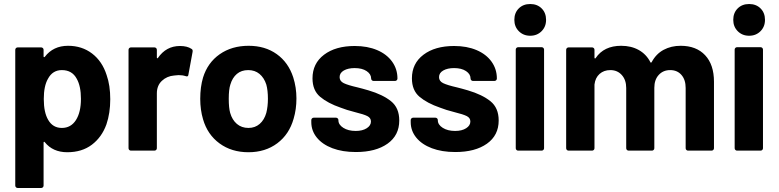

<svg xmlns="http://www.w3.org/2000/svg" viewBox="-20 -750 3877 956"><path d="M529 -256Q529 -187 510 -131Q487 -67 437.5 -29.5Q388 8 315 8Q243 8 203 -42Q201 -45 199 -44Q197 -43 197 -40V174Q197 179 193.5 182.5Q190 186 185 186H68Q63 186 59.5 182.5Q56 179 56 174V-502Q56 -507 59.5 -510.5Q63 -514 68 -514H185Q190 -514 193.5 -510.5Q197 -507 197 -502V-469Q197 -466 199 -465.5Q201 -465 203 -467Q245 -522 319 -522Q388 -522 438.5 -483.5Q489 -445 511 -376Q529 -325 529 -256ZM383 -258Q383 -321 362 -358Q339 -401 288 -401Q242 -401 219 -358Q198 -322 198 -257Q198 -190 220 -153Q243 -113 288 -113Q333 -113 358 -152Q383 -191 383 -258Z M933 -507Q941 -503 939 -492L918 -378Q917 -366 904 -371Q889 -376 869 -376Q861 -376 847 -374Q811 -371 786 -347.5Q761 -324 761 -285V-12Q761 -7 757.5 -3.5Q754 0 749 0H632Q627 0 623.5 -3.5Q620 -7 620 -12V-502Q620 -507 623.5 -510.5Q627 -514 632 -514H749Q754 -514 757.5 -510.5Q761 -507 761 -502V-464Q761 -461 763 -460Q765 -459 766 -461Q807 -521 876 -521Q912 -521 933 -507Z M991 -156Q977 -203 977 -258Q977 -317 991 -364Q1014 -438 1074 -480Q1134 -522 1218 -522Q1300 -522 1358 -480.5Q1416 -439 1440 -365Q1456 -315 1456 -260Q1456 -206 1442 -159Q1420 -81 1360.5 -36.5Q1301 8 1217 8Q1133 8 1073 -36Q1013 -80 991 -156ZM1306 -188Q1314 -220 1314 -258Q1314 -300 1306 -329Q1295 -363 1272 -382Q1249 -401 1216 -401Q1182 -401 1159.5 -382Q1137 -363 1127 -329Q1119 -305 1119 -258Q1119 -213 1126 -188Q1136 -153 1159.5 -133Q1183 -113 1217 -113Q1250 -113 1273 -133Q1296 -153 1306 -188Z M1530 -142V-152Q1530 -157 1533.5 -160.5Q1537 -164 1542 -164H1653Q1658 -164 1661.5 -160.5Q1665 -157 1665 -152V-151Q1665 -129 1689.5 -113.5Q1714 -98 1751 -98Q1785 -98 1806 -111.5Q1827 -125 1827 -145Q1827 -163 1809 -172Q1791 -181 1750 -191Q1703 -203 1676 -214Q1612 -236 1574 -268Q1536 -300 1536 -360Q1536 -434 1593.5 -477.5Q1651 -521 1746 -521Q1810 -521 1858 -500.5Q1906 -480 1932.5 -443Q1959 -406 1959 -359Q1959 -354 1955.5 -350.5Q1952 -347 1947 -347H1840Q1835 -347 1831.5 -350.5Q1828 -354 1828 -359Q1828 -381 1805.5 -396Q1783 -411 1746 -411Q1713 -411 1692 -399Q1671 -387 1671 -366Q1671 -346 1691.5 -336Q1712 -326 1760 -315Q1771 -312 1785 -308.5Q1799 -305 1815 -300Q1886 -279 1927 -246Q1968 -213 1968 -150Q1968 -76 1909.5 -34.5Q1851 7 1752 7Q1685 7 1635 -12Q1585 -31 1557.5 -65Q1530 -99 1530 -142Z M2025 -142V-152Q2025 -157 2028.5 -160.5Q2032 -164 2037 -164H2148Q2153 -164 2156.5 -160.5Q2160 -157 2160 -152V-151Q2160 -129 2184.5 -113.5Q2209 -98 2246 -98Q2280 -98 2301 -111.5Q2322 -125 2322 -145Q2322 -163 2304 -172Q2286 -181 2245 -191Q2198 -203 2171 -214Q2107 -236 2069 -268Q2031 -300 2031 -360Q2031 -434 2088.5 -477.5Q2146 -521 2241 -521Q2305 -521 2353 -500.5Q2401 -480 2427.5 -443Q2454 -406 2454 -359Q2454 -354 2450.5 -350.5Q2447 -347 2442 -347H2335Q2330 -347 2326.5 -350.5Q2323 -354 2323 -359Q2323 -381 2300.5 -396Q2278 -411 2241 -411Q2208 -411 2187 -399Q2166 -387 2166 -366Q2166 -346 2186.5 -336Q2207 -326 2255 -315Q2266 -312 2280 -308.5Q2294 -305 2310 -300Q2381 -279 2422 -246Q2463 -213 2463 -150Q2463 -76 2404.5 -34.5Q2346 7 2247 7Q2180 7 2130 -12Q2080 -31 2052.5 -65Q2025 -99 2025 -142Z M2541 -651Q2541 -686 2563 -708Q2585 -730 2620 -730Q2655 -730 2677 -708Q2699 -686 2699 -651Q2699 -617 2676.5 -594.5Q2654 -572 2620 -572Q2586 -572 2563.5 -594.5Q2541 -617 2541 -651ZM2548 -12V-503Q2548 -508 2551.5 -511.5Q2555 -515 2560 -515H2677Q2682 -515 2685.5 -511.5Q2689 -508 2689 -503V-12Q2689 -7 2685.5 -3.5Q2682 0 2677 0H2560Q2555 0 2551.5 -3.5Q2548 -7 2548 -12Z M3535 -343V-12Q3535 -7 3531.5 -3.5Q3528 0 3523 0H3406Q3401 0 3397.5 -3.5Q3394 -7 3394 -12V-312Q3394 -353 3373 -377Q3352 -401 3317 -401Q3282 -401 3260 -377Q3238 -353 3238 -313V-12Q3238 -7 3234.5 -3.5Q3231 0 3226 0H3110Q3105 0 3101.5 -3.5Q3098 -7 3098 -12V-312Q3098 -352 3076 -376.5Q3054 -401 3019 -401Q2987 -401 2965.5 -382Q2944 -363 2940 -329V-12Q2940 -7 2936.5 -3.5Q2933 0 2928 0H2811Q2806 0 2802.5 -3.5Q2799 -7 2799 -12V-502Q2799 -507 2802.5 -510.5Q2806 -514 2811 -514H2928Q2933 -514 2936.5 -510.5Q2940 -507 2940 -502V-463Q2940 -460 2942 -459Q2944 -458 2946 -461Q2987 -522 3073 -522Q3123 -522 3160.5 -501Q3198 -480 3218 -441Q3221 -435 3225 -441Q3247 -482 3284.5 -502Q3322 -522 3369 -522Q3447 -522 3491 -475Q3535 -428 3535 -343Z M3631 -651Q3631 -686 3653 -708Q3675 -730 3710 -730Q3745 -730 3767 -708Q3789 -686 3789 -651Q3789 -617 3766.5 -594.5Q3744 -572 3710 -572Q3676 -572 3653.5 -594.5Q3631 -617 3631 -651ZM3638 -12V-503Q3638 -508 3641.5 -511.5Q3645 -515 3650 -515H3767Q3772 -515 3775.5 -511.5Q3779 -508 3779 -503V-12Q3779 -7 3775.5 -3.5Q3772 0 3767 0H3650Q3645 0 3641.5 -3.5Q3638 -7 3638 -12Z"/></svg>

Font: Amber EN
Style: Bold
Weight: 700
Designer: Jeremy Tribby
Foundry: Tribby Type
Version: Version 1.408 November 24, 2021